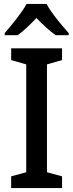

<svg xmlns="http://www.w3.org/2000/svg" viewBox="-20 -961 375 981"><path d="M218 -941H116C92 -897 40 -833 4 -792V-781H70C100 -802 133 -834 166 -869C200 -834 233 -803 265 -781H331V-792C295 -832 241 -896 218 -941ZM297 0V-60L220 -81V-632L297 -654V-714H37V-654L114 -632V-81L37 -60V0Z"/></svg>

Font: Noto Sans Khmer SemiCondensed Medium
Style: Regular
Weight: 500
Width: 4
Designer: Danh Hong and the Monotype Design Team
Foundry: Monotype Imaging Inc.
Version: Version 2.004